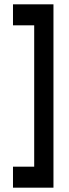

<svg xmlns="http://www.w3.org/2000/svg" viewBox="-20 -720 317 887"><path d="M40 147H227V-700H40V-603H138V50H40Z"/></svg>

Font: Kulim Park SemiBold
Style: Regular
Weight: 600
Designer: Noponies / Dale Sattler
Foundry: Noponies
Version: Version 1.000; ttfautohint (v1.8.3)